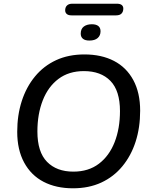

<svg xmlns="http://www.w3.org/2000/svg" viewBox="-20 -1008 815 1037"><path d="M374 9Q283 9 215.5 -26Q148 -61 110.5 -130Q73 -199 73 -296Q73 -386 97.5 -462Q122 -538 169 -595Q216 -652 283 -683Q350 -714 436 -714Q528 -714 595.5 -679Q663 -644 700 -575.5Q737 -507 737 -410Q737 -319 712.5 -243Q688 -167 641 -110Q594 -53 527 -22Q460 9 374 9ZM376 -81Q458 -81 514 -123.5Q570 -166 599 -240Q628 -314 628 -408Q628 -518 576.5 -571Q525 -624 433 -624Q352 -624 296 -582Q240 -540 211 -466Q182 -392 182 -298Q182 -187 234 -134Q286 -81 376 -81ZM366 -925Q349 -925 340.5 -932.5Q332 -940 332 -952Q332 -969 342 -978.5Q352 -988 371 -988H610Q629 -988 637.5 -981Q646 -974 646 -962Q646 -945 636.5 -935Q627 -925 607 -925ZM463 -789Q439 -789 427.5 -799Q416 -809 416 -826Q416 -852 432.5 -864.5Q449 -877 476 -877Q499 -877 511 -867.5Q523 -858 523 -839Q523 -816 507.5 -802.5Q492 -789 463 -789Z"/></svg>

Font: Nunito ExtraLight SemiBold
Style: Italic
Weight: 600
Italic angle: -9°
Version: Version 3.602